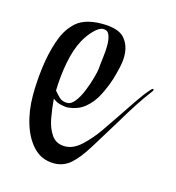

<svg xmlns="http://www.w3.org/2000/svg" viewBox="-71 -453 483 528"><g transform="rotate(15 170.5 -188.5)"><path d="M128 14Q94 14 71 -9Q48 -32 36 -70Q24 -108 24 -153Q24 -189 29 -229.5Q34 -270 45.5 -305.5Q57 -341 76 -361Q101 -391 157 -391Q204 -391 221.5 -371Q239 -351 239 -320Q239 -305 235 -287.5Q231 -270 226 -253Q218 -228 205.5 -203.5Q193 -179 173 -162.5Q153 -146 122 -144Q118 -144 105.5 -146.5Q93 -149 82 -158Q84 -131 89 -103.5Q94 -76 107 -57.5Q120 -39 145 -39Q169 -39 192 -60.5Q215 -82 234 -109.5Q253 -137 265 -155Q282 -180 299 -205.5Q316 -231 331 -248Q336 -254 338 -254Q344 -254 337 -245Q306 -204 272 -146Q239 -92 217 -56.5Q195 -21 175 -3.5Q155 14 128 14ZM120 -156Q132 -156 142.5 -170Q153 -184 161 -204Q169 -224 174 -242Q179 -260 180 -269Q181 -283 183.5 -302Q186 -321 186 -337Q186 -354 181.5 -366Q177 -378 164 -378Q153 -378 138.5 -363.5Q124 -349 113 -329Q98 -301 90.5 -261.5Q83 -222 82 -181Q89 -172 97.5 -164Q106 -156 120 -156Z"/></g></svg>

Font: Festive
Style: Regular
Weight: 400
Designer: Robert E. Leuschke
Foundry: Robert E. Leuschke
Version: Version 1.101; ttfautohint (v1.8.3)